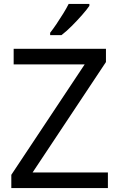

<svg xmlns="http://www.w3.org/2000/svg" viewBox="-20 -964 612 984"><path d="M533 0H38V-68L414 -634H50V-714H523V-646L147 -80H533ZM438 -934Q426 -916 401 -887.5Q376 -859 347.5 -830.5Q319 -802 295 -784H237V-796Q252 -815 269.5 -841Q287 -867 304 -894.5Q321 -922 332 -944H438Z"/></svg>

Font: Noto Znamenny Musical Notation
Style: Regular
Weight: 400
Version: Version 1.003; ttfautohint (v1.8.4.7-5d5b)